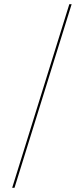

<svg xmlns="http://www.w3.org/2000/svg" viewBox="-20 -810 388 914"><path d="M49 84H38L310 -790H321Z"/></svg>

Font: Hepta Slab Thin
Style: Regular
Weight: 250
Designer: Michael LaGattuta
Foundry: Michael LaGattuta
Version: Version 1.100; ttfautohint (v1.8) -l 8 -r 50 -G 200 -x 14 -D